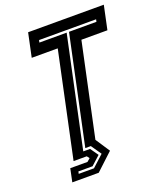

<svg xmlns="http://www.w3.org/2000/svg" viewBox="-157 -801 906 1075"><g transform="rotate(-20 296.0 -263.0)"><path d="M85.5 174.5 102 96H204.5L223 80L211.5 65H133L265.5 -558.5H110.5L140.5 -700H591.5L561.5 -558.5H406.5L288.5 -5L344.5 80L243 174.5ZM135.5 142H226.5L294.5 80L252.5 19H219.5L356.5 -624H520L523 -638H183L180 -624H342.5L202.5 32.5H243L276.5 80L223 128.5H138.5Z"/></g></svg>

Font: Tourney Thin
Style: Italic
Weight: 100
Italic angle: -12°
Designer: Tyler Finck
Foundry: Etcetera Type Co
Version: Version 1.015